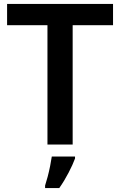

<svg xmlns="http://www.w3.org/2000/svg" viewBox="-20 -734 610 975"><path d="M349 0H221V-606H16V-714H554V-606H349ZM361 71Q350 101 328.5 142.5Q307 184 281 221H209V208Q215 190 222 163.5Q229 137 234.5 109.5Q240 82 243 61H361Z"/></svg>

Font: Noto Sans Tamil SemiBold
Style: Regular
Weight: 600
Designer: Jelle Bosma - Monotype Design Team
Foundry: Monotype Imaging Inc.
Version: Version 2.004; ttfautohint (v1.8.4.7-5d5b)